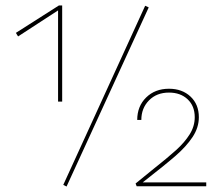

<svg xmlns="http://www.w3.org/2000/svg" viewBox="-20 -680 804 701"><path d="M195 -660H207V-309H192V-642L46 -547L38 -560ZM523 -653 223 1 211 -5 510 -659ZM733 -14V0H479L475 -10L534 -58Q592 -104 623 -132Q654 -160 672.5 -189.5Q691 -219 691 -252Q691 -293 665 -317.5Q639 -342 597 -342Q552 -342 524 -313.5Q496 -285 496 -242H481Q481 -292 513.5 -324Q546 -356 597 -356Q645 -356 675.5 -327.5Q706 -299 706 -252Q706 -214 683 -179.5Q660 -145 621.5 -111.5Q583 -78 501 -14Z"/></svg>

Font: Ysabeau Infant Thin
Style: Regular
Weight: 200
Designer: Christian Thalmann (Catharsis Fonts)
Version: Version 0.003